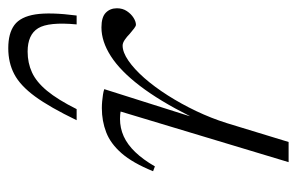

<svg xmlns="http://www.w3.org/2000/svg" viewBox="-150 -586 735 476"><g transform="rotate(-90 218.0 -347.5)"><path d="M180 -416.5Q177 -417 172.5 -417.5Q168 -418 162 -418Q139 -418 118.5 -408.8Q98 -399.5 79.5 -380.2Q61 -361 44 -331.5L32 -336Q52.5 -386.5 76.5 -414Q100.5 -441.5 128.5 -452.2Q156.5 -463 188.5 -463Q197 -463 205.5 -462.2Q214 -461.5 222 -460.2Q230 -459 235.5 -457L168.5 -245.5H169Q206.5 -320 243.5 -368.5Q280.5 -417 317 -440.5Q353.5 -464 388.5 -464Q414 -464 425 -453.2Q436 -442.5 436 -425.5Q436 -411.5 429 -401Q422 -390.5 412.5 -384.5Q403 -378.5 395 -378.5Q392 -378.5 386 -383Q380 -387.5 372.5 -394Q365.5 -401 357.8 -406.2Q350 -411.5 343.5 -411.5Q327 -411.5 306.2 -397.2Q285.5 -383 263.2 -357.8Q241 -332.5 220 -299.5Q199 -266.5 181.2 -229.2Q163.5 -192 151.5 -154L104.5 0H54.5ZM328.5 -647Q300.5 -647 277 -636.2Q253.5 -625.5 231.5 -599Q209.5 -572.5 186 -525.5H158.5Q190.5 -592 217.5 -628.8Q244.5 -665.5 272.8 -680.2Q301 -695 337 -695Q374 -695 394.5 -679.8Q415 -664.5 420.8 -627.8Q426.5 -591 418 -525.5H396Q402.5 -595 386.5 -621Q370.5 -647 328.5 -647Z"/></g></svg>

Font: Newsreader Light
Style: Italic
Weight: 300
Italic angle: -17°
Designer: Hugues Gentile
Foundry: Production Type
Version: Version 1.003